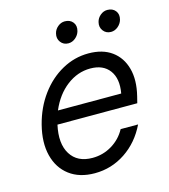

<svg xmlns="http://www.w3.org/2000/svg" viewBox="-104 -757 750 850"><g transform="rotate(-15 271.0 -332.0)"><path d="M226.7 10Q156.7 10 110.8 -24.6Q65 -59.2 49.6 -120Q34.2 -180.8 54.2 -259.2Q73.3 -333.3 115 -390Q156.7 -446.7 213.8 -478.3Q270.8 -510 335 -510Q400 -510 441.7 -479.6Q483.3 -449.2 497.9 -395.4Q512.5 -341.7 495 -270.8L487.5 -240.8H121.7Q103.3 -157.5 134.2 -107.9Q165 -58.3 234.2 -58.3Q282.5 -58.3 323.3 -82.9Q364.2 -107.5 386.7 -149.2H466.7Q430.8 -75 367.1 -32.5Q303.3 10 226.7 10ZM140 -300.8H430Q441.7 -366.7 413.3 -405Q385 -443.3 325.8 -443.3Q267.5 -443.3 217.9 -405.4Q168.3 -367.5 140 -300.8ZM457.5 -575.8Q435 -575.8 422.1 -592.9Q409.2 -610 415 -632.5Q419.2 -650 433.8 -662.1Q448.3 -674.2 465.8 -674.2Q490 -674.2 502.9 -657.9Q515.8 -641.7 509.2 -617.5Q504.2 -600 489.6 -587.9Q475 -575.8 457.5 -575.8ZM262.5 -575.8Q240 -575.8 227.1 -592.9Q214.2 -610 220 -632.5Q224.2 -650 238.8 -662.1Q253.3 -674.2 270.8 -674.2Q295 -674.2 307.9 -657.9Q320.8 -641.7 314.2 -617.5Q309.2 -600 294.6 -587.9Q280 -575.8 262.5 -575.8Z"/></g></svg>

Font: Funnel Sans Light Light
Style: Italic
Weight: 300
Italic angle: -14.036°
Version: Version 1.000